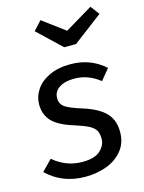

<svg xmlns="http://www.w3.org/2000/svg" viewBox="-122 -856 705 939"><g transform="rotate(-15 231.0 -386.5)"><path d="M436 -474 391 -419Q332 -466 262 -466Q214 -466 185.5 -447Q157 -428 157 -395Q157 -365 180.5 -349Q204 -333 263 -315Q340 -291 376 -254.5Q412 -218 412 -157Q412 -101 381 -63Q350 -25 300.5 -6.5Q251 12 193 12Q76 12 -2 -64L50 -117Q115 -62 197 -62Q260 -62 288 -88.5Q316 -115 316 -148Q316 -175 306 -191Q296 -207 272.5 -219Q249 -231 205 -245Q129 -268 96.5 -301.5Q64 -335 64 -389Q64 -426 86 -460.5Q108 -495 153 -517Q198 -539 263 -539Q363 -539 436 -474ZM464 -740 315 -627H255L136 -740L177 -785L290 -701L430 -785Z"/></g></svg>

Font: Fira Sans
Style: Italic
Weight: 400
Italic angle: -8°
Designer: bBox Type GmbH & Carrois Corporate GbR & Edenspiekermann AG
Foundry: bBox Type GmbH & Carrois Corporate GbR & Edenspiekermann AG
Version: Version 4.301